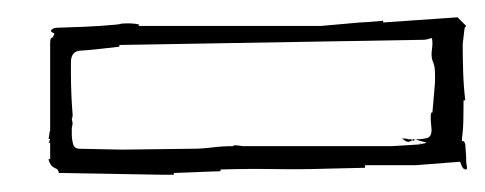

<svg xmlns="http://www.w3.org/2000/svg" viewBox="-20 -391 561 222"><path d="M515 -228H514Q514 -230 515 -238.5Q516 -247 516 -275H518Q516 -291 515.5 -308.5Q515 -326 515 -340L517 -357Q517 -359 519 -361L509 -371L423 -365V-367Q412 -366 405 -365.5Q398 -365 396 -365L351 -361H140L141 -362Q141 -363 136.5 -363.5Q132 -364 130 -364Q121 -364 120 -363.5Q119 -363 114 -362.5Q109 -362 95 -361Q81 -360 48 -359Q42 -359 40 -357L39 -356Q39 -354 40.5 -353.5Q42 -353 43 -352Q41 -347 39.5 -347Q38 -347 38 -340V-240Q37 -238 37 -235.5Q37 -233 36 -231L38 -230Q37 -229 37 -227L36 -226H38V-207H36Q38 -199 43 -197Q48 -195 48 -191L165 -189H181V-191Q206 -192 219.5 -192.5Q233 -193 235 -193V-195Q266 -196 297 -195.5Q328 -195 359 -196L402 -197V-200H461L512 -204Q514 -198 515.5 -196.5Q517 -195 519 -195L520 -196Q520 -198 519.5 -200.5Q519 -203 519 -206V-209L518 -224Q517 -228 515 -228ZM479 -261Q478 -260 478 -255Q478 -251 478.5 -247Q479 -243 479 -241Q479 -233 474 -231.5Q469 -230 461 -230Q462 -229 468 -227.5Q474 -226 473 -226Q471 -225 469.5 -225Q468 -225 466 -224V-226L465 -224L433 -222H423H269H262Q260 -222 257.5 -222.5Q255 -223 251 -223L249 -222Q237 -222 225 -220.5Q213 -219 202 -219L121 -218L72 -219Q66 -219 64.5 -224.5Q63 -230 63 -236V-243L64 -248L63 -254Q64 -255 64 -258Q63 -270 62.5 -282.5Q62 -295 62 -308V-319Q62 -332 73.5 -332.5Q85 -333 118 -337V-339L470 -345Q473 -345 479 -347Q480 -346 480 -341Q480 -338 479.5 -334.5Q479 -331 479 -328Q479 -323 481 -318.5Q483 -314 483 -304V-296L480 -261ZM452 -230Q450 -231 445 -231Q449 -227 452 -227Q453 -227 454 -227.5Q455 -228 456 -228V-230ZM457 -230V-228Q458 -228 459 -229L460 -230Z"/></svg>

Font: Londrina Sketch
Style: Regular
Weight: 400
Designer: Marcelo Magalhaes
Foundry: Marcelo Magalhães
Version: Version 1.002